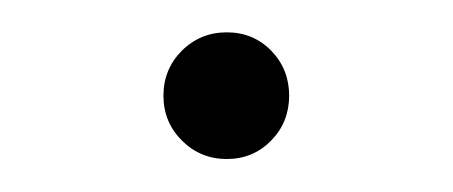

<svg xmlns="http://www.w3.org/2000/svg" viewBox="-20 -91 276 117"><path d="M118.2 5.9Q102.1 5.9 90.8 -5.4Q79.6 -16.6 79.6 -32.7Q79.6 -48.8 90.8 -60.1Q102.1 -71.3 118.2 -71.3Q134.3 -71.3 145.3 -60.1Q156.2 -48.8 156.2 -32.7Q156.2 -16.6 145.3 -5.4Q134.3 5.9 118.2 5.9Z"/></svg>

Font: Inter 24pt ExtraLight
Style: Regular
Weight: 250
Designer: Rasmus Andersson
Foundry: rsms
Version: Version 4.001;git-66647c0bb